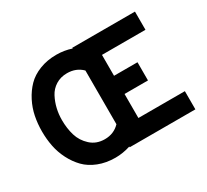

<svg xmlns="http://www.w3.org/2000/svg" viewBox="-143 -935 1263 1170"><g transform="rotate(-30 488.5 -350.0)"><path d="M470 -5Q416 12 364 12Q299 12 245.5 -9Q192 -30 157.5 -65.5Q123 -101 99 -148Q75 -195 65 -245.5Q55 -296 55 -350Q55 -404 65 -454.5Q75 -505 99 -552Q123 -599 157.5 -634.5Q192 -670 245.5 -691Q299 -712 364 -712Q419 -712 470 -695V-700H911V-572H605V-425H770V-297H605V-128H932V0H470ZM195 -350Q195 -291 210 -241Q225 -191 265 -154.5Q305 -118 364 -118Q428 -118 470 -162V-540Q428 -582 364 -582Q319 -582 284.5 -560.5Q250 -539 231.5 -503.5Q213 -468 204 -429.5Q195 -391 195 -350Z"/></g></svg>

Font: ReCut ExtraBold
Style: Regular
Weight: 800
Designer: Giant Group (for alternate capitals set)
Version: Version 2.002;FEAKit 1.0